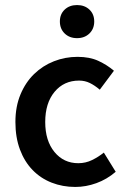

<svg xmlns="http://www.w3.org/2000/svg" viewBox="-20 -728 502 760"><path d="M278 12Q228 12 184.5 -5Q141 -22 109 -55Q77 -88 59 -136Q41 -184 41 -245Q41 -306 61 -354Q81 -402 115 -435Q149 -468 193.5 -485.5Q238 -503 287 -503Q335 -503 369.5 -487Q404 -471 431 -448L375 -373Q355 -390 335.5 -399.5Q316 -409 293 -409Q233 -409 196 -364.5Q159 -320 159 -245Q159 -171 195.5 -126.5Q232 -82 290 -82Q319 -82 344.5 -94.5Q370 -107 391 -124L438 -48Q403 -18 361.5 -3Q320 12 278 12ZM285 -577Q255 -577 236 -595.5Q217 -614 217 -643Q217 -672 236 -690Q255 -708 285 -708Q315 -708 334 -690Q353 -672 353 -643Q353 -614 334 -595.5Q315 -577 285 -577Z"/></svg>

Font: Giro Sans Semibold
Style: Regular
Weight: 600
Designer: Paul D. Hunt
Foundry: Adobe Systems Incorporated
Version: Version 1.000;PS 1.0;hotconv 1.0.88;makeotf.lib2.5.647800